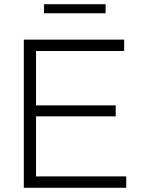

<svg xmlns="http://www.w3.org/2000/svg" viewBox="-20 -891 675 911"><path d="M151 -54H579V0H93V-703H569V-649H151V-391H529V-339H151ZM481 -871V-828H189V-871Z"/></svg>

Font: Metropolitano Light
Style: Regular
Weight: 300
Designer: Fonts by Alex Slobzheninov & Chris M. Simpson / Changes by Cristiano Sobral
Foundry: Fonts by Alex Slobzheninov & Chris M. Simpson / Changes by Cristiano Sobral
Version: Version 1.00;August 30, 2020;FontCreator 13.0.0.2681 64-bit